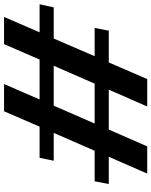

<svg xmlns="http://www.w3.org/2000/svg" viewBox="78 -798 729 924"><g transform="rotate(-90 442.0 -335.5)"><path d="M719 -441 634 -244H770L757 -176H604L524 9H392L473 -176H281L200 9H69L150 -176H19L32 -244H179L265 -441H131L145 -509H295L369 -680H500L426 -509H618L692 -680H823L749 -509H884L869 -441ZM588 -441H396L310 -244H502Z"/></g></svg>

Font: Taviraj Black
Style: Italic
Weight: 900
Italic angle: -12°
Designer: Katatrad Team
Foundry: CadsonDemak
Version: Version 1.001